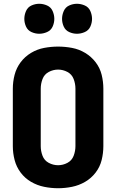

<svg xmlns="http://www.w3.org/2000/svg" viewBox="-20 -990 616 1018"><path d="M288 8Q325 8 362 0.5Q399 -7 431.5 -26Q464 -45 487 -75Q510 -105 519 -141.5Q528 -178 528 -215V-520Q528 -557 519 -593.5Q510 -630 487 -660Q464 -690 431.5 -709.5Q399 -729 362 -736Q325 -743 288 -743Q251 -743 214 -736Q177 -729 144.5 -709.5Q112 -690 89.5 -660Q67 -630 57.5 -593.5Q48 -557 48 -520V-215Q48 -178 57.5 -141.5Q67 -105 89.5 -75Q112 -45 144.5 -26Q177 -7 214 0.5Q251 8 288 8ZM288 -114Q262 -114 238.5 -126.5Q215 -139 205.5 -164Q196 -189 196 -215V-520Q196 -546 205.5 -571Q215 -596 238.5 -608.5Q262 -621 288 -621Q314 -621 337.5 -608.5Q361 -596 370.5 -571Q380 -546 380 -520V-215Q380 -189 370.5 -164Q361 -139 337.5 -126.5Q314 -114 288 -114ZM388 -811Q409 -811 429.5 -820Q450 -829 459 -849Q468 -869 468 -890Q468 -911 459 -931.5Q450 -952 429.5 -961Q409 -970 388 -970Q367 -970 347 -961Q327 -952 318 -931.5Q309 -911 309 -890Q309 -869 318 -849Q327 -829 347 -820Q367 -811 388 -811ZM188 -811Q209 -811 229.5 -820Q250 -829 259 -849Q268 -869 268 -890Q268 -911 259 -931.5Q250 -952 229.5 -961Q209 -970 188 -970Q167 -970 147 -961Q127 -952 118 -931.5Q109 -911 109 -890Q109 -869 118 -849Q127 -829 147 -820Q167 -811 188 -811Z"/></svg>

Font: Iosevka Sparkle Heavy
Style: Regular
Weight: 900
Designer: Belleve Invis
Foundry: Belleve Invis
Version: Version 4.5.0; ttfautohint (v1.8.3)